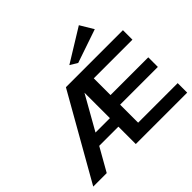

<svg xmlns="http://www.w3.org/2000/svg" viewBox="-215 -1235 1500 1500"><g transform="rotate(-45 535.0 -485.5)"><path d="M19 0 417 -700H1047V-595H620V-410H1037V-304H620V-105H1057V0H489V-192H277L168 0ZM330 -286H489V-567ZM619 -766 558 -803 831 -971 897 -861Z"/></g></svg>

Font: Panamera
Style: Bold
Weight: 700
Designer: Bastien Sozeau
Foundry: NBR — Bastien Sozeau
Version: Version 3.002; ttfautohint (v1.8.4.7-5d5b);gftools[0.9.33]